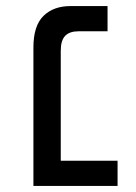

<svg xmlns="http://www.w3.org/2000/svg" viewBox="-20 -612 447 632"><path d="M90 -456Q90 -527 123 -559.5Q156 -592 212 -592H334V-509H238Q209 -509 194.5 -494Q180 -479 180 -445V-83H367V0H90Z"/></svg>

Font: Noto Sans Hebrew
Style: Regular
Weight: 400
Designer: Monotype Design Team
Foundry: Monotype Imaging Inc.
Version: Version 1.000